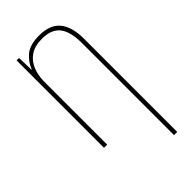

<svg xmlns="http://www.w3.org/2000/svg" viewBox="-289 -799 1109 1109"><g transform="rotate(-45 265.0 -245.0)"><path d="M424 -517Q424 -611 389.5 -655Q355 -699 279 -699Q218 -699 181.5 -673.5Q145 -648 128.5 -605.5Q112 -563 112 -514V0H86V-714H106L109 -615H111Q127 -659 165.5 -691.5Q204 -724 280 -724Q369 -724 409.5 -673.5Q450 -623 450 -527V234H424Z"/></g></svg>

Font: Noto Sans Mono Condensed Thin
Style: Regular
Weight: 100
Width: 3
Designer: Monotype Design Team
Foundry: Monotype Imaging Inc.
Version: Version 2.014; ttfautohint (v1.8.4.7-5d5b)